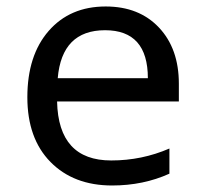

<svg xmlns="http://www.w3.org/2000/svg" viewBox="-20 -566 640 596"><path d="M535.2 -251H157.2Q161.1 -67.9 325.2 -67.9Q420.4 -67.9 505.9 -105V-26.9Q424.8 9.8 328.1 9.8Q208.5 9.8 136.7 -63.2Q64.9 -136.2 64.9 -264.2Q64.9 -394 131.1 -470Q197.3 -545.9 308.1 -545.9Q411.6 -545.9 473.4 -480.5Q535.2 -415 535.2 -306.2ZM159.2 -323.2H439Q439 -472.2 306.2 -472.2Q171.9 -472.2 159.2 -323.2Z"/></svg>

Font: TypoPRO Noto Mono
Style: Regular
Weight: 400
Designer: Monotype Design Team
Foundry: Monotype Imaging Inc.
Version: Version 1.00